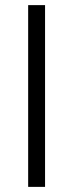

<svg xmlns="http://www.w3.org/2000/svg" viewBox="-20 -730 286 750"><path d="M90 0V-710H156V0Z"/></svg>

Font: Rising Sun Light
Style: Regular
Weight: 300
Designer: Matt McInerney, Pablo Impallari, Rodrigo Fuenzalida (Raleway font), Stephen Hutchings (Greek), Cristiano Sobral (main ch
Foundry: The Rising Sun Project Authors
Version: Version 4.327; ttfautohint (v1.8.4.7-5d5b-dirty)